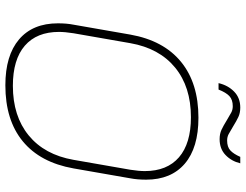

<svg xmlns="http://www.w3.org/2000/svg" viewBox="-120 -786 916 716"><g transform="rotate(90 338.0 -428.0)"><path d="M67 -186Q67 -219 72 -244L109 -456Q131 -580 210.5 -645Q290 -710 419 -710Q531 -710 590.5 -659Q650 -608 650 -515Q650 -482 645 -456L608 -244Q586 -120 507 -55Q428 10 298 10Q187 10 127 -41Q67 -92 67 -186ZM576 -244 613 -456Q618 -488 618 -510Q618 -593 566.5 -637.5Q515 -682 417 -682Q304 -682 232 -623Q160 -564 141 -456L104 -244Q99 -212 99 -190Q99 -107 150.5 -62.5Q202 -18 300 -18Q413 -18 485 -77Q557 -136 576 -244ZM381 -866Q401 -866 416 -859Q431 -852 452 -839Q470 -828 480.5 -822.5Q491 -817 504 -817Q528 -817 541 -829Q554 -841 565 -866H589Q581 -833 558 -811Q535 -789 499 -789Q479 -789 464 -796Q449 -803 428 -816Q410 -827 399.5 -832.5Q389 -838 376 -838Q352 -838 338.5 -825.5Q325 -813 314 -785H290Q298 -820 321.5 -843Q345 -866 381 -866Z"/></g></svg>

Font: KoHo ExtraLight
Style: Italic
Weight: 275
Italic angle: -10°
Version: Version 1.000; ttfautohint (v1.6)